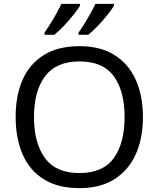

<svg xmlns="http://www.w3.org/2000/svg" viewBox="-20 -964 821 994"><path d="M720 -358Q720 -247 682.5 -164.5Q645 -82 572 -36Q499 10 391 10Q280 10 206.5 -36Q133 -82 97 -165Q61 -248 61 -359Q61 -469 97 -551Q133 -633 206.5 -679Q280 -725 392 -725Q499 -725 572 -679.5Q645 -634 682.5 -551.5Q720 -469 720 -358ZM156 -358Q156 -223 213 -145.5Q270 -68 391 -68Q513 -68 569 -145.5Q625 -223 625 -358Q625 -493 569 -569.5Q513 -646 392 -646Q271 -646 213.5 -569.5Q156 -493 156 -358ZM570 -934Q560 -917 537 -888Q514 -859 487 -830.5Q460 -802 437 -784H387V-796Q401 -815 417 -841Q433 -867 448.5 -894.5Q464 -922 474 -944H570ZM394 -934Q384 -917 361 -888Q338 -859 311 -830.5Q284 -802 261 -784H211V-796Q232 -825 257 -867.5Q282 -910 298 -944H394Z"/></svg>

Font: Noto Sans Pau Cin Hau
Style: Regular
Weight: 400
Designer: Monotype Design Team
Foundry: Monotype Imaging Inc.
Version: Version 2.002; ttfautohint (v1.8.4.7-5d5b)